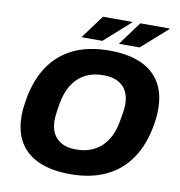

<svg xmlns="http://www.w3.org/2000/svg" viewBox="-94 -964 998 1062"><g transform="rotate(10 405.0 -432.5)"><path d="M369 12Q268 12 196.5 -18.5Q125 -49 87.5 -109.5Q50 -170 50 -260Q50 -283 52.5 -305.5Q55 -328 59 -351Q78 -463 129.5 -540.5Q181 -618 265.5 -658.5Q350 -699 468 -699Q570 -699 641.5 -668.5Q713 -638 750.5 -577Q788 -516 788 -425Q788 -404 786 -382Q784 -360 780 -338Q761 -225 708.5 -147Q656 -69 571 -28.5Q486 12 369 12ZM378 -128Q423 -128 459 -141.5Q495 -155 521.5 -180Q548 -205 565.5 -241Q583 -277 591 -323Q595 -346 597.5 -362Q600 -378 601.5 -388.5Q603 -399 603.5 -406Q604 -413 604 -420Q604 -463 587.5 -494.5Q571 -526 538.5 -542.5Q506 -559 458 -559Q414 -559 378 -546Q342 -533 315.5 -507.5Q289 -482 271.5 -446Q254 -410 246 -365Q242 -341 239.5 -325Q237 -309 236 -298.5Q235 -288 234.5 -281Q234 -274 234 -267Q234 -224 250 -193Q266 -162 298 -145Q330 -128 378 -128ZM511 -745 608 -877H772L773 -874L627 -745ZM301 -745 398 -877H563V-874L418 -745Z"/></g></svg>

Font: Archivo SemiBold ExtraBold
Style: Italic
Weight: 800
Italic angle: -10°
Version: Version 2.001